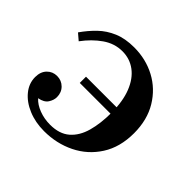

<svg xmlns="http://www.w3.org/2000/svg" viewBox="-126 -616 763 763"><g transform="rotate(45 255.0 -234.5)"><path d="M226 -479Q292 -479 346.5 -450Q401 -421 434 -366.5Q467 -312 467 -237Q467 -159 431.5 -103.5Q396 -48 337 -19Q278 10 208 10Q159 10 118.5 -7Q78 -24 54.5 -53Q31 -82 31 -117Q31 -147 48 -164.5Q65 -182 90 -182Q115 -182 132 -165Q149 -148 149 -122Q149 -105 138 -88Q127 -71 99 -66Q116 -47 145 -36Q174 -25 207 -25Q259 -25 289.5 -51.5Q320 -78 333 -124.5Q346 -171 346 -231Q346 -296 328 -341.5Q310 -387 278 -411Q246 -435 204 -435Q160 -435 122 -408.5Q84 -382 53 -340L26 -363Q49 -396 76 -422Q103 -448 139.5 -463.5Q176 -479 226 -479ZM423 -226H173V-261H423Z"/></g></svg>

Font: Brygada 1918 SemiBold
Style: Regular
Weight: 600
Designer: Mateusz Machalski | Borys Kosmynka | Przemek Hoffer
Foundry: NIEPODLEGLA 2018
Version: Version 3.006